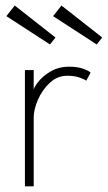

<svg xmlns="http://www.w3.org/2000/svg" viewBox="-20 -658 381 678"><path d="M99 0H68V-410.5H99V-333.5H96.5Q98 -347 114.2 -368Q130.5 -389 158.8 -405.8Q187 -422.5 224 -422.5Q253 -422.5 273 -415.5Q293 -408.5 300 -401.5L284.5 -373Q277.5 -378.5 260 -384.5Q242.5 -390.5 217.5 -390.5Q182.5 -390.5 155.8 -365.5Q129 -340.5 114 -306Q99 -271.5 99 -243ZM321.5 -501 167.5 -601 197 -638.5 341 -525.5ZM156.5 -501 2.5 -601 32 -638.5 176 -525.5Z"/></svg>

Font: League Spartan Extralight
Style: Regular
Weight: 200
Foundry: The League of Moveable Type
Version: Version 2.300; ttfautohint (v1.8.3)